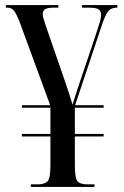

<svg xmlns="http://www.w3.org/2000/svg" viewBox="-20 -734 486 754"><path d="M101 0V-10H128Q155 -10 166.5 -22Q178 -34 178 -84V-198H66V-208H178V-311H66V-321H177L57 -648Q44 -681 34.5 -692.5Q25 -704 8 -704H3V-714H209V-704H193Q167 -704 157.5 -698Q148 -692 148 -679Q148 -667 154.5 -649Q161 -631 169 -606L222 -453Q232 -423 238 -406.5Q244 -390 249.5 -372.5Q255 -355 265 -323Q274 -353 283 -380.5Q292 -408 301 -434L352 -585Q363 -619 370 -641Q377 -663 377 -677Q377 -689 368 -696.5Q359 -704 328 -704H302V-714H441V-704H439Q416 -704 404.5 -689.5Q393 -675 380 -635L275 -321H387V-311H274V-208H387V-198H274V-84Q274 -34 284.5 -22Q295 -10 323 -10H351V0Z"/></svg>

Font: Noto Serif Display ExtraCondensed Medium
Style: Regular
Weight: 500
Width: 2
Designer: Monotype Design Team
Foundry: Monotype Imaging Inc.
Version: Version 2.009